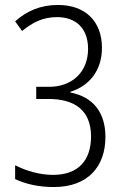

<svg xmlns="http://www.w3.org/2000/svg" viewBox="-20 -744 499 774"><path d="M391 -551C391 -658 324 -724 214 -724C142 -724 87 -699 41 -658L69 -619C112 -654 153 -675 210 -675C287 -675 335 -629 335 -547C335 -452 269 -394 178 -394H126V-345H176C279 -345 347 -301 347 -194C347 -99 297 -39 194 -39C141 -39 85 -55 41 -78V-22C86 -1 138 10 197 10C335 10 405 -73 405 -192C405 -293 353 -354 264 -371V-374C338 -397 391 -458 391 -551Z"/></svg>

Font: Noto Sans Thai Looped Condensed Light
Style: Regular
Weight: 300
Width: 3
Designer: Sasikarn Vongin, Ben Mitchell
Foundry: The Fontpad Ltd
Version: Version 1.001